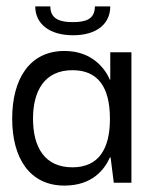

<svg xmlns="http://www.w3.org/2000/svg" viewBox="-20 -570 467 599"><path d="M181 9C268 9 306 -41 323 -79H325L335 0H390V-407H324V-321H323C309 -353 270 -411 181 -411C72 -411 18 -323 18 -200C18 -76 73 9 181 9ZM206 -48C119 -48 83 -111 83 -200C83 -285 118 -351 206 -351C286 -351 323 -298 323 -199C323 -107 289 -48 206 -48ZM208 -460C281 -460 324 -495 324 -550H276C276 -509 246 -501 207 -501C170 -501 137 -509 137 -550H90C90 -495 135 -460 208 -460Z"/></svg>

Font: OSH Darker Grotesque Medium
Style: Regular
Weight: 500
Designer: Gabriel Lam
Foundry: TypeRant
Version: Version 1.000;Glyphs 3.1.1 (3148)